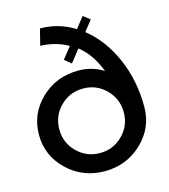

<svg xmlns="http://www.w3.org/2000/svg" viewBox="-115 -858 843 958"><g transform="rotate(-15 307.0 -378.5)"><path d="M393.1 -686Q480 -617.2 530.5 -502.2Q581.1 -387.2 581.1 -250Q581.1 -142.1 501.5 -66.2Q421.9 9.8 309.1 9.8Q195.3 9.8 116.2 -66.2Q37.1 -142.1 37.1 -250Q37.1 -358.9 116 -434.3Q194.8 -509.8 309.1 -509.8Q379.9 -509.8 438 -473.1Q403.8 -564.9 338.9 -616.2L288.1 -551.8L253.9 -580.1L300.8 -639.2Q238.8 -675.3 158.2 -678.2L179.2 -762.2Q275.4 -762.2 356.9 -710.9L400.9 -767.1L436 -740.2ZM309.1 -84Q377.9 -84 426.5 -132.6Q475.1 -181.2 475.1 -250Q475.1 -319.8 426.5 -368.4Q377.9 -417 309.1 -417Q239.3 -417 190.7 -368.4Q142.1 -319.8 142.1 -250Q142.1 -181.2 190.7 -132.6Q239.3 -84 309.1 -84Z"/></g></svg>

Font: Oakes Grotesk
Style: Medium
Weight: 500
Designer: Samuel Oakes
Foundry: Samuel Oakes
Version: Version 1.0 | wf-rip DC20170320